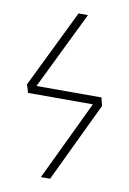

<svg xmlns="http://www.w3.org/2000/svg" viewBox="-80 -732 524 781"><g transform="rotate(10 182.5 -341.0)"><path d="M331.1 -361.8 339.8 -328.1 183.1 0H145L301.8 -328.1H34.2L23.9 -361.8L180.2 -682.1H219.2L63 -361.8Z"/></g></svg>

Font: Fira Sans Compressed UltraLight
Style: Regular
Weight: 200
Width: 1
Designer: Carrois Corporate & Edenspiekermann AG
Foundry: Carrois Corporate GbR & Edenspiekermann AG
Version: Version 4.203;PS 004.203;hotconv 1.0.88;makeotf.lib2.5.64775